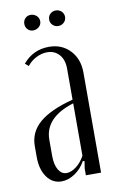

<svg xmlns="http://www.w3.org/2000/svg" viewBox="-77 -676 433 725"><g transform="rotate(-10 140.0 -313.0)"><path d="M92.8 -632.8Q106 -632.8 115.5 -624.3Q125 -615.7 125 -603Q125 -590.3 115.5 -581.8Q106 -573.2 92.8 -573.2Q80.6 -573.2 72.3 -581.8Q64 -590.3 64 -603Q64 -615.7 72.3 -624.3Q80.6 -632.8 92.8 -632.8ZM189 -632.8Q202.1 -632.8 211.2 -624.3Q220.2 -615.7 220.2 -603Q220.2 -590.3 211.2 -581.8Q202.1 -573.2 189 -573.2Q176.8 -573.2 168 -581.8Q159.2 -590.3 159.2 -603Q159.2 -615.7 168 -624.3Q176.8 -632.8 189 -632.8ZM22.9 -100.1V-142.1Q22.9 -195.3 64.5 -231.2Q106 -267.1 193.8 -290V-409.2Q193.8 -442.9 176.3 -462.9Q158.7 -482.9 129.9 -482.9Q108.9 -482.9 88.1 -472.4Q67.4 -461.9 53.2 -443.8L40 -455.1Q79.6 -502 140.1 -502Q189.5 -502 220.7 -469Q252 -436 252 -383.8V0H193.8V-26.9L198.2 -53.2L191.9 -55.2Q176.3 -26.9 151.1 -10Q126 6.8 100.1 6.8Q65.4 6.8 44.2 -22.7Q22.9 -52.2 22.9 -100.1ZM124 -21Q142.1 -21 161.6 -36.1Q181.2 -51.3 193.8 -75.2V-275.9Q81.1 -241.2 81.1 -155.8V-94.2Q81.1 -60.5 92.8 -40.8Q104.5 -21 124 -21Z"/></g></svg>

Font: Moniqa Narrow Heading
Style: Regular
Weight: 400
Width: 4
Designer: Rajesh Rajput
Foundry: Rajesh Rajput
Version: Version 1.000